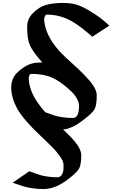

<svg xmlns="http://www.w3.org/2000/svg" viewBox="-20 -1031 784 1302"><path d="M274 251Q236 251 199.5 245.5Q163 240 143.5 234Q124 228 97.5 218.5Q71 209 66 208L179 130Q187 133 210.5 141.5Q234 150 250.5 155.5Q267 161 299.5 166Q332 171 368 171Q387 171 397 157Q407 143 409 128Q411 113 411 88Q411 76 405.5 62Q400 48 388.5 32Q377 16 366.5 2.5Q356 -11 337.5 -29.5Q319 -48 308.5 -58.5Q298 -69 277.5 -88.5Q257 -108 251 -114Q143 -215 97 -293Q56 -370 56 -437Q56 -480 75.5 -512Q95 -544 142 -575Q190 -607 249 -607H267Q204 -678 184 -721.5Q164 -765 164 -849Q164 -888 183.5 -918Q203 -948 248 -978Q300 -1011 409 -1011Q465 -1011 503.5 -998Q542 -985 590 -956Q669 -909 721 -857L606 -782Q528 -850 480 -879Q395 -932 297 -932Q294 -932 291.5 -930.5Q289 -929 287 -925.5Q285 -922 284 -919Q283 -916 281.5 -911Q280 -906 279 -904Q283 -795 385 -682Q407 -657 478.5 -593Q550 -529 593 -477Q636 -425 636 -383Q636 -318 621.5 -291Q607 -264 543 -216Q474 -161 408 -152Q531 -42 531 19Q531 85 516.5 112Q502 139 438 187Q355 251 274 251ZM475 -231Q516 -231 516 -315Q516 -336 500.5 -364Q485 -392 460 -414Q394 -477 335.5 -503.5Q277 -530 193 -530Q185 -530 180 -521.5Q175 -513 175 -503Q175 -438 216 -366Q244 -318 287 -270Q288 -270 316 -259.5Q344 -249 358 -245Q372 -241 405.5 -236Q439 -231 475 -231Z"/></svg>

Font: Joscelyn
Style: Regular
Weight: 400
Designer: Peter S. Baker
Version: Version 1.012